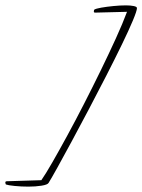

<svg xmlns="http://www.w3.org/2000/svg" viewBox="-30 -617 530 715"><path d="M76 78Q49 78 24.5 75.5Q0 73 -8 70Q-9 69 -10 64Q-11 59 -6 58L124 54Q140 31 165 -12.5Q190 -56 220.5 -112Q251 -168 283 -230.5Q315 -293 345.5 -355.5Q376 -418 401.5 -474Q427 -530 443 -573L324 -570Q319 -570 319.5 -575Q320 -580 321 -581Q327 -585 347 -588.5Q367 -592 392.5 -594.5Q418 -597 439 -597Q456 -597 468 -594.5Q480 -592 480 -587Q480 -577 465 -541Q450 -505 424 -451.5Q398 -398 366 -335.5Q334 -273 300.5 -209.5Q267 -146 236.5 -89.5Q206 -33 183.5 7.5Q161 48 151 64Q147 71 124.5 74.5Q102 78 76 78Z"/></svg>

Font: Waterfall
Style: Regular
Weight: 400
Designer: Robert E. Leuschke
Foundry: Robert E. Leuschke
Version: Version 1.010; ttfautohint (v1.8.3)